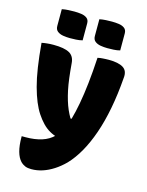

<svg xmlns="http://www.w3.org/2000/svg" viewBox="-141 -864 882 1150"><g transform="rotate(15 300.0 -289.5)"><path d="M448 -553Q508 -553 537.5 -534.5Q567 -516 562 -472Q554 -367 537 -278.5Q520 -190 495 -118.5Q470 -47 438.5 8.5Q407 64 369 104Q338 135 304.5 156.5Q271 178 237 189Q203 200 168 200Q157 200 147.5 198.5Q138 197 130.5 194Q123 191 115.5 186Q108 181 101 174Q82 154 72 118Q62 82 62 28V24H68Q73 24 77.5 24Q82 24 87 24Q142 24 185.5 10.5Q229 -3 260 -34Q279 -53 295.5 -83.5Q312 -114 324.5 -157.5Q337 -201 347.5 -258Q358 -315 366 -387Q374 -459 379 -547Q387 -549 395 -550Q403 -551 411 -551.5Q419 -552 428.5 -552.5Q438 -553 448 -553ZM105 -554Q172 -554 203.5 -536.5Q235 -519 238 -476Q242 -427 247 -386.5Q252 -346 259 -313Q266 -280 274.5 -252Q283 -224 293.5 -200Q304 -176 317 -154H378L339 -17H332Q301 -17 273 -24Q245 -31 220.5 -45Q196 -59 175 -81Q154 -103 135.5 -131Q117 -159 101.5 -196.5Q86 -234 72.5 -283.5Q59 -333 49 -398.5Q39 -464 32 -547Q40 -549 48.5 -550Q57 -551 65.5 -552Q74 -553 83.5 -553.5Q93 -554 105 -554ZM97 -773Q116 -777 137 -778Q158 -779 174 -779Q196 -779 217 -776Q238 -773 252 -762.5Q266 -752 266 -730V-625Q247 -620 226 -619Q205 -618 188 -618Q167 -618 146 -621.5Q125 -625 111 -636Q97 -647 97 -669ZM330 -773Q349 -777 370 -778Q391 -779 407 -779Q429 -779 450 -776Q471 -773 485 -762.5Q499 -752 499 -730V-625Q481 -620 459.5 -619Q438 -618 421 -618Q400 -618 379 -621.5Q358 -625 344 -636Q330 -647 330 -669Z"/></g></svg>

Font: Recursive Casual Black
Style: Regular
Weight: 900
Version: Version 1.047